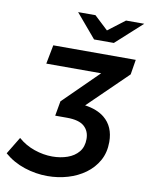

<svg xmlns="http://www.w3.org/2000/svg" viewBox="-192 -816 842 1089"><g transform="rotate(10 228.5 -271.0)"><path d="M157 202Q90 202 24.5 180.5Q-41 159 -92 115L-32 16Q9 52 61.5 70Q114 88 165 88Q212 88 252 74Q292 60 316 31Q340 2 340 -43Q340 -89 309.5 -116Q279 -143 210 -143H142L157 -228L357 -425H41L62 -534H537L523 -448L299 -230Q369 -220 411 -186Q470 -138 470 -49Q470 12 444 58.5Q418 105 374 137Q330 169 274 185.5Q218 202 157 202ZM284 -607 168 -744H268L347 -670L444 -744H549L398 -607Z"/></g></svg>

Font: Montserrat Thin SemiBold
Style: Italic
Weight: 600
Italic angle: -11.3°
Version: Version 9.000